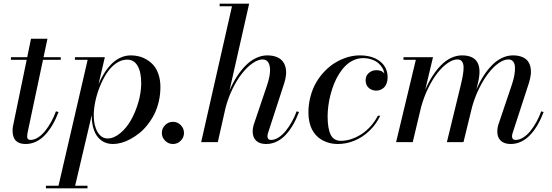

<svg xmlns="http://www.w3.org/2000/svg" viewBox="-20 -770 2988 1040"><path d="M297.1 -163.1Q282.5 -124.5 264.4 -93.6Q246.3 -62.7 224.2 -39.2Q202.1 -15.6 175.3 -2.8Q148.4 10 118.9 10Q83.3 10 65.7 -7.8Q48.1 -25.6 48.1 -63Q48.1 -72.8 50 -85L124.5 -446H39.1V-460H127.4L147.9 -560.1H237.1L215.8 -460H309.1V-446H212.9L128.9 -49.1Q127 -36.9 127 -31Q127 -12 145 -12Q165.3 -12 186 -25.3Q206.8 -38.6 224.6 -60.8Q242.4 -83 257.3 -110.1Q272.2 -137.2 283 -167Z M476.8 -145V-146.2L387 236.1H453.9V250H228.8V236.1H296.9L454.8 -446H385.7V-460H547.9L513.7 -313.5Q527.1 -345.9 544.2 -373Q561.3 -400.1 583 -422.5Q604.7 -444.8 631.8 -457.4Q658.9 -470 688.7 -470Q710.7 -470 732.1 -464.8Q753.4 -459.7 774.9 -447Q796.4 -434.3 812.5 -415.5Q828.6 -396.7 838.7 -366.6Q848.9 -336.4 848.9 -299.1Q848.9 -257.6 839.8 -219.1Q830.8 -180.7 815.2 -150.3Q799.6 -119.9 778.8 -93.6Q758.1 -67.4 734.5 -48.6Q710.9 -29.8 686 -16.4Q661.1 -2.9 637.2 3.5Q613.3 10 591.8 10Q554.7 10 528.4 -9.6Q502.2 -29.3 489.5 -63.8Q476.8 -98.4 476.8 -145ZM487.8 -145Q487.8 -89.8 508.5 -54.9Q529.3 -20 562.7 -20Q596.7 -20 630.6 -48Q664.6 -75.9 689.2 -119.1Q713.9 -162.4 729.4 -215.9Q744.9 -269.5 744.9 -319.1Q744.9 -378.9 725.5 -413Q706.1 -447 668.7 -447Q636.7 -447 607.4 -426Q578.1 -405 556.9 -371.7Q535.6 -338.4 519.7 -298Q503.7 -257.6 495.7 -217.8Q487.8 -178 487.8 -145Z M874.4 -7.7Q856.7 -25.4 856.7 -50Q856.7 -74.7 874.4 -92.4Q892.1 -110.1 916.7 -110.1Q941.4 -110.1 959 -92.4Q976.6 -74.7 976.6 -50Q976.6 -25.4 959 -7.7Q941.4 10 916.7 10Q892.1 10 874.4 -7.7Z M1426.5 -308.1Q1439.7 -347.2 1442.3 -378.5Q1444.8 -409.9 1434.8 -429Q1424.8 -448 1402.6 -448Q1377.7 -448 1348 -427.4Q1318.4 -406.7 1290.8 -371.9Q1263.2 -337.2 1239.1 -287.7Q1215.1 -238.3 1201.4 -184.6L1159.7 0H1069.6L1236.6 -736.1H1169.7V-750H1329.6L1222.9 -278.8Q1240.2 -319.8 1262.2 -354Q1284.2 -388.2 1309.9 -414.4Q1335.7 -440.7 1366.1 -455.3Q1396.5 -470 1427.7 -470Q1456.1 -470 1476.9 -461.9Q1497.8 -453.9 1509.5 -439.9Q1521.2 -426 1526.2 -406.9Q1531.2 -387.7 1529.3 -365.6Q1527.3 -343.5 1519.5 -319.1L1431.6 -49.1Q1428.7 -39.8 1428.7 -31Q1428.7 -22.5 1433.5 -17.2Q1438.2 -12 1447.5 -12Q1467.8 -12 1488.8 -25.3Q1509.8 -38.6 1527.7 -60.8Q1545.7 -83 1560.8 -110.2Q1575.9 -137.5 1586.7 -167L1599.6 -163.1Q1585 -124.5 1567 -93.6Q1549.1 -62.7 1527 -39.2Q1504.9 -15.6 1478 -2.8Q1451.2 10 1421.6 10Q1386.5 10 1367.6 -7.8Q1348.6 -25.6 1348.6 -58.1Q1348.6 -74.2 1353.5 -92Z M2061.5 -371.1Q2060.1 -386.5 2051.8 -401.1Q2043.5 -415.8 2029.4 -428Q2015.4 -440.2 1993.8 -447.6Q1972.2 -455.1 1946.5 -455.1Q1919.7 -455.1 1895.4 -444.1Q1871.1 -433.1 1852.1 -414.3Q1833 -395.5 1816.9 -370.1Q1800.8 -344.7 1789.4 -316Q1778.1 -287.4 1770.1 -256.6Q1762.2 -225.8 1758.4 -196.4Q1754.6 -167 1754.6 -139.9Q1754.6 -73.7 1771.2 -40.4Q1787.8 -7.1 1826.7 -7.1Q1852.8 -7.1 1880.7 -16Q1908.7 -24.9 1935.3 -41.5Q1961.9 -58.1 1986 -84.4Q2010 -110.6 2026.6 -143.1H2039.6Q2017.1 -95.7 1980.1 -60.7Q1943.1 -25.6 1899.2 -7.8Q1855.2 10 1809.6 10Q1793.7 10 1778.3 7.4Q1762.9 4.9 1747.1 -1.1Q1731.2 -7.1 1717.2 -16Q1703.1 -24.9 1690.8 -38.6Q1678.5 -52.2 1669.7 -69.3Q1660.9 -86.4 1655.8 -109.6Q1650.6 -132.8 1650.6 -159.9Q1650.6 -206.1 1662.1 -248.7Q1673.6 -291.3 1693.5 -324.8Q1713.4 -358.4 1740.4 -386Q1767.3 -413.6 1798.2 -431.9Q1829.1 -450.2 1862.4 -460.1Q1895.8 -470 1928.5 -470Q1997.3 -470 2038.5 -437.6Q2079.6 -405.3 2079.6 -351.1Q2079.6 -332.8 2074.2 -318.5Q2068.8 -304.2 2059.8 -295.8Q2050.8 -287.4 2040 -283.2Q2029.3 -279.1 2017.6 -279.1Q2007.8 -279.1 1998 -282.2Q1988.3 -285.4 1979.7 -291.9Q1971.2 -298.3 1965.8 -309.4Q1960.4 -320.6 1960.4 -335Q1960.4 -359.9 1977.9 -374.9Q1995.4 -389.9 2018.6 -389.9Q2050 -389.9 2061.5 -371.1Z M2490.5 0H2400.6L2475.6 -308.1Q2479.5 -324.2 2482.2 -336.9Q2484.9 -349.6 2487.2 -363.3Q2489.5 -377 2490.4 -387.2Q2491.2 -397.5 2491 -407.6Q2490.7 -417.7 2488.4 -424.7Q2486.1 -431.6 2482.3 -437.1Q2478.5 -442.6 2472.3 -445.3Q2466.1 -448 2457.5 -448Q2433.1 -448 2404.8 -428.3Q2376.5 -408.7 2349.9 -375Q2323.2 -341.3 2299.6 -292.8Q2275.9 -244.4 2261 -190.2L2215.6 0H2125.5L2232.4 -446H2165.5V-460H2325.4L2283.2 -283.2Q2300.5 -323.5 2321.7 -356.7Q2342.8 -389.9 2367.8 -415.6Q2392.8 -441.4 2422.1 -455.7Q2451.4 -470 2482.4 -470Q2606 -470 2568.6 -319.1L2560.5 -285.9Q2577.9 -325.9 2598.9 -358.6Q2619.9 -391.4 2644.7 -416.6Q2669.4 -441.9 2698.6 -455.9Q2727.8 -470 2758.5 -470Q2786.9 -470 2807.1 -461.9Q2827.4 -453.9 2838.3 -439.9Q2849.1 -426 2853.3 -406.7Q2857.4 -387.5 2855 -365.6Q2852.5 -343.8 2844.5 -319.1L2756.6 -49.1Q2753.4 -39.1 2753.4 -31Q2753.4 -22.5 2758.3 -17.2Q2763.2 -12 2772.5 -12Q2793.5 -12 2814.7 -25.5Q2835.9 -39.1 2853.9 -61.5Q2871.8 -84 2886.5 -111Q2901.1 -137.9 2911.6 -167L2924.6 -163.1Q2909.9 -124.5 2892 -93.6Q2874 -62.7 2851.9 -39.2Q2829.8 -15.6 2803 -2.8Q2776.1 10 2746.6 10Q2711.4 10 2692.5 -7.8Q2673.6 -25.6 2673.6 -58.1Q2673.6 -74.2 2678.5 -92L2751.5 -308.1Q2761.5 -337.6 2766 -362.5Q2770.5 -387.5 2769.4 -406.9Q2768.3 -426.3 2759.3 -437.1Q2750.2 -448 2733.6 -448Q2709.2 -448 2680.8 -428Q2652.3 -408 2626 -374Q2599.6 -340.1 2575.9 -292.4Q2552.2 -244.6 2537.4 -191.7Z"/></svg>

Font: Bodoni* 16
Style: Italic
Weight: 400
Italic angle: -13°
Version: Version 2.000